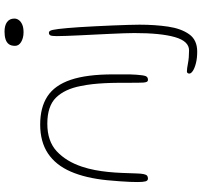

<svg xmlns="http://www.w3.org/2000/svg" viewBox="-42 -620 891 848"><g transform="rotate(-90 404.0 -196.5)"><path d="M39 11Q29.5 11 26.5 0.2Q23.5 -10.5 23.5 -34.5Q23.5 -49 24.2 -68.2Q25 -87.5 26.8 -112.8Q28.5 -138 31.5 -169Q41 -264.5 69.8 -330.5Q98.5 -396.5 150 -430.8Q201.5 -465 277.5 -465Q353 -465 402 -433Q451 -401 475 -330.2Q499 -259.5 499 -142.5Q499 -119.5 499 -100.5Q499 -81.5 498.8 -66.5Q498.5 -51.5 497.5 -40Q495.5 -10 491.5 0.5Q487.5 11 475 11Q469 11 466.2 6Q463.5 1 462.8 -9.8Q462 -20.5 462 -37.5Q462 -84 461.8 -119Q461.5 -154 460 -181.8Q458.5 -209.5 455.8 -234.5Q453 -259.5 447.5 -286.5Q434 -356.5 396.5 -395Q359 -433.5 281 -433.5Q204 -433.5 159.2 -391.8Q114.5 -350 91.5 -281Q82 -252.5 76.5 -223.2Q71 -194 68 -164.2Q65 -134.5 63.8 -103.5Q62.5 -72.5 61.5 -40.5Q61 -19 58.5 -7.8Q56 3.5 51.5 7.2Q47 11 39 11ZM599.5 228.5Q571 228.5 549 223Q527 217.5 514.8 209.5Q502.5 201.5 502.5 193.5Q502.5 189 505 186Q507.5 183 512 183Q524 183 548.5 187.8Q573 192.5 605 192.5Q645.5 192.5 663.5 130.2Q681.5 68 681.5 -49.5Q681.5 -68 680.5 -95.5Q679.5 -123 678 -155.8Q676.5 -188.5 674.8 -222.8Q673 -257 671.5 -289.2Q670 -321.5 669 -348.2Q668 -375 668 -391.5Q668 -413 671.2 -419.8Q674.5 -426.5 683 -426.5Q687.5 -426.5 690.5 -422.5Q693.5 -418.5 695.5 -409.2Q697.5 -400 699.5 -384.2Q701.5 -368.5 703.5 -345Q705.5 -324.5 707.5 -292Q709.5 -259.5 711.5 -221.8Q713.5 -184 715 -146.2Q716.5 -108.5 717.5 -77Q718.5 -45.5 718.5 -26.5Q718.5 41.5 710 99.5Q701.5 157.5 676.2 193Q651 228.5 599.5 228.5ZM685 -538.5Q671.5 -538.5 660.5 -541.5Q649.5 -544.5 641.5 -549.5Q633.5 -554.5 629.2 -561.2Q625 -568 625 -576Q625 -593.5 632.5 -603.5Q640 -613.5 654.2 -618Q668.5 -622.5 688 -622.5Q701 -622.5 711.8 -619.8Q722.5 -617 730 -611.5Q737.5 -606 741.5 -598Q745.5 -590 745.5 -579Q745.5 -568.5 738.8 -559.2Q732 -550 718.8 -544.2Q705.5 -538.5 685 -538.5Z"/></g></svg>

Font: Gluten Thin
Style: Regular
Weight: 100
Designer: Tyler Finck
Foundry: Etcetera Type Company
Version: Version 1.300